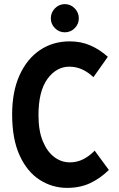

<svg xmlns="http://www.w3.org/2000/svg" viewBox="-20 -902 579 933"><path d="M39 -346Q39 -457 75 -536.5Q111 -616 174 -658.5Q237 -701 319 -701Q373 -701 418.5 -681.5Q464 -662 504 -626L434 -527Q409 -551 379.5 -564.5Q350 -578 317 -578Q254 -578 210.5 -518.5Q167 -459 167 -342Q167 -267 188 -216Q209 -165 243.5 -139Q278 -113 319 -113Q354 -113 384 -128Q414 -143 440 -170L509 -76Q467 -35 418 -12Q369 11 306 11Q234 11 173 -28Q112 -67 75.5 -146.5Q39 -226 39 -346ZM227 -813Q227 -841 247 -861.5Q267 -882 295 -882Q323 -882 343 -861.5Q363 -841 363 -813Q363 -785 343 -765Q323 -745 295 -745Q267 -745 247 -765Q227 -785 227 -813Z"/></svg>

Font: Radio Canada Condensed SemiBold
Style: Regular
Weight: 600
Width: 3
Designer: Charles Daoud, Etienne Aubert Bonn, Alexandre Saumier Demers, Jacques Le Bailly
Foundry: Radio-Canada
Version: Version 2.104; ttfautohint (v1.8.4.7-5d5b);gftools[0.9.28.de